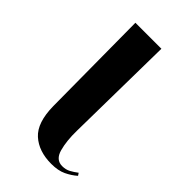

<svg xmlns="http://www.w3.org/2000/svg" viewBox="-177 -592 658 658"><g transform="rotate(45 152.0 -263.0)"><path d="M208 10Q147 10 110.5 -23Q74 -56 73 -135L70 -536H196L190 -133Q189 -83 199 -47Q209 -11 240 -11Q257 -11 270 -18Q283 -25 296 -35L302 -26Q285 -11 263 -0.5Q241 10 208 10Z"/></g></svg>

Font: Noto Serif Display Condensed SemiBold
Style: Regular
Weight: 600
Width: 3
Designer: Monotype Design Team
Foundry: Monotype Imaging Inc.
Version: Version 2.009